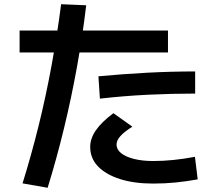

<svg xmlns="http://www.w3.org/2000/svg" viewBox="-20 -828 1040 911"><path d="M87 42Q129 -93 163.5 -232.5Q198 -372 224.5 -516.5Q251 -661 270 -808L389 -803Q372 -659 345.5 -512Q319 -365 284 -220.5Q249 -76 206 63ZM707 43Q616 43 549 21.5Q482 0 445 -38.5Q408 -77 408 -131Q408 -171 435 -210Q462 -249 518 -291L608 -227Q570 -203 551.5 -182.5Q533 -162 533 -142Q533 -119 554.5 -101.5Q576 -84 615.5 -74Q655 -64 707 -64Q754 -64 803 -69Q852 -74 905 -84L918 23Q863 33 812 38Q761 43 707 43ZM73 -579V-683H777V-579ZM447 -466Q565 -477 678.5 -483Q792 -489 906 -489V-384Q794 -384 681.5 -378.5Q569 -373 454 -360Z"/></svg>

Font: M PLUS 1 SemiBold
Style: Regular
Weight: 600
Designer: Coji Morishita
Foundry: UNDERFOREST DESIGN
Version: Version 1.001